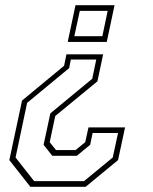

<svg xmlns="http://www.w3.org/2000/svg" viewBox="-20 -720 590 740"><path d="M377.5 -510.5 355.5 -406.5 193 -273 171.5 -172 196 -141.5H271L308.5 -172L321 -229H462L435 -103L310 0H97L16 -103L65 -332.5L227 -466.5L236 -510.5ZM395 -678H287.5L266.5 -580.5H374.5ZM421.5 -700 391.5 -558.5H241L271 -700ZM351 -490.5H253L246.5 -457.5L84.5 -323.5L40 -113L111.5 -22H304L414.5 -113L435 -207.5H337L327.5 -162L276 -119.5H181.5L148 -162L174 -283L335.5 -416.5Z"/></svg>

Font: Tourney ExtraLight
Style: Italic
Weight: 250
Italic angle: -12°
Version: Version 1.015